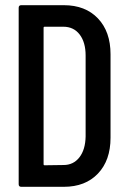

<svg xmlns="http://www.w3.org/2000/svg" viewBox="-20 -720 486 740"><path d="M62 0Q52 0 52 -10V-690Q52 -700 62 -700H226Q309 -700 357.5 -649Q406 -598 406 -511V-189Q406 -102 357.5 -51Q309 0 226 0ZM148 -87Q148 -83 152 -83L225 -84Q263 -84 286 -113.5Q309 -143 310 -194V-506Q310 -557 287 -587Q264 -617 224 -617H152Q148 -617 148 -613Z"/></svg>

Font: Barlow Condensed Medium
Style: Regular
Weight: 500
Width: 3
Designer: Jeremy Tribby
Foundry: Tribby Type
Version: Version 1.422;hotconv 1.0.109;makeotfexe 2.5.65596